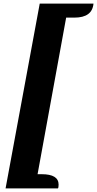

<svg xmlns="http://www.w3.org/2000/svg" viewBox="-20 -834 540 1068"><path d="M11 214 201 -814H500Q493 -736 394 -736H348L189 135H212Q306 135 306 193Q306 210 302 214Z"/></svg>

Font: Sansita Swashed
Style: Bold
Weight: 700
Designer: Pablo Cosgaya
Foundry: Omnibus-Type
Version: Version 1.003; ttfautohint (v1.8.3)